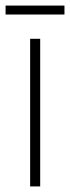

<svg xmlns="http://www.w3.org/2000/svg" viewBox="-38 -668 251 688"><path d="M193 -648H-18V-616H193ZM106 0V-529H70V0Z"/></svg>

Font: Noto Sans ExtraCondensed ExtraLight
Style: Regular
Weight: 200
Width: 2
Designer: Monotype Design Team
Foundry: Monotype Imaging Inc.
Version: Version 2.013